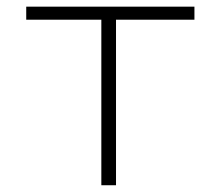

<svg xmlns="http://www.w3.org/2000/svg" viewBox="-20 -548 640 568"><path d="M555.2 -489.7V-528.3H57.6V-489.7H279.8V0H323.2V-489.7Z"/></svg>

Font: Roboto Mono ExtraLight
Style: Regular
Weight: 250
Monospace: yes
Designer: Google
Version: Version 3.000